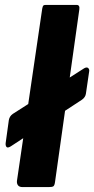

<svg xmlns="http://www.w3.org/2000/svg" viewBox="-20 -762 384 782"><path d="M330 -381Q328 -366 314 -356L24 -166Q11 -158 6.5 -163.5Q2 -169 3 -179L16 -273Q19 -289 32 -298L323 -484Q334 -490 339.5 -484.5Q345 -479 343 -470ZM204 -20Q202 -6 197 -3Q192 0 178 0H72Q59 0 53.5 -7Q48 -14 49 -25L152 -727Q154 -737 156.5 -739.5Q159 -742 167 -742H292Q306 -742 303 -723Z"/></svg>

Font: Libre Franklin
Style: Bold Italic
Weight: 700
Italic angle: -8°
Designer: Pablo Impallari, Rodrigo Fuenzalida, Nhung Nguyen
Foundry: Impallari Type
Version: Version 3.000